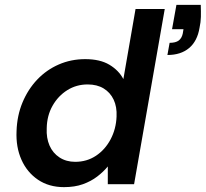

<svg xmlns="http://www.w3.org/2000/svg" viewBox="-20 -757 846 789"><path d="M243 12Q181 12 136 -18.5Q91 -49 68 -101Q45 -153 48 -218Q50 -282 72.5 -336Q95 -390 133 -430Q171 -470 221.5 -492Q272 -514 330 -514Q391 -514 429.5 -491Q468 -468 487 -432L537 -720H657L531 0H423V-73Q405 -51 379.5 -31.5Q354 -12 320.5 0Q287 12 243 12ZM289 -92Q337 -92 374.5 -117Q412 -142 434.5 -184.5Q457 -227 459 -278Q461 -318 447 -347.5Q433 -377 406 -393.5Q379 -410 340 -410Q294 -410 256.5 -386.5Q219 -363 196 -322.5Q173 -282 172 -230Q170 -190 183.5 -159Q197 -128 224.5 -110Q252 -92 289 -92ZM668 -531 677 -581Q702 -581 714.5 -590.5Q727 -600 731 -619L734 -637H687L705 -737H805Q806 -709 805.5 -687.5Q805 -666 800 -643Q791 -588 757 -559.5Q723 -531 668 -531Z"/></svg>

Font: DM Sans 16pt SemiBold
Style: Italic
Weight: 600
Italic angle: -10°
Version: Version 4.004;gftools[0.9.30]